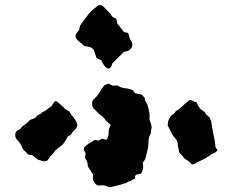

<svg xmlns="http://www.w3.org/2000/svg" viewBox="-20 -680 929 767"><path d="M505 -514Q515 -497 499 -482Q497 -480 493 -477Q490 -476 485.5 -475Q481 -474 475 -473L429 -427Q428 -423 426.5 -419.5Q425 -416 424 -414Q420 -406 411 -406Q401 -411 395.5 -419.5Q390 -428 385 -439Q379 -442 374.5 -444Q370 -446 366 -448Q363 -457 360 -465Q357 -473 354 -482Q347 -490 337.5 -492.5Q328 -495 317 -496Q308 -506 296.5 -513.5Q285 -521 281 -536Q283 -545 288 -550Q290 -552 291.5 -555Q293 -558 296 -560Q297 -565 298 -569.5Q299 -574 300 -578Q323 -610 333.5 -623Q344 -636 352 -642Q360 -648 373 -659Q387 -662 396 -651Q404 -642 413 -633.5Q422 -625 428 -614Q433 -611 437 -608.5Q441 -606 444 -605Q447 -600 446.5 -595Q446 -590 450 -584Q452 -582 455 -578.5Q458 -575 461 -570Q465 -566 468 -561.5Q471 -557 475 -552Q478 -552 484 -550Q486 -550 487.5 -549.5Q489 -549 490 -549Q491 -547 492.5 -546Q494 -545 494 -544Q497 -526 505 -514ZM585 -177Q587 -170 584.5 -164Q582 -158 583 -151Q583 -147 581 -145Q576 -136 574.5 -127Q573 -118 573 -107Q573 -94 569 -79.5Q565 -65 562 -51Q561 -45 557.5 -40Q554 -35 550 -30Q551 -25 551.5 -21Q552 -17 552 -13Q552 -7 550 -1Q548 5 545 12Q540 16 533 16Q526 16 521 21Q520 23 520 26.5Q520 30 519 33Q517 34 515 35.5Q513 37 511 38Q505 42 497.5 44Q490 46 484 51Q482 52 478.5 52.5Q475 53 473 54Q462 58 451 60.5Q440 63 429 66Q419 69 411 66Q402 61 393.5 60.5Q385 60 375 61Q371 61 369 60Q362 57 359 51.5Q356 46 351 40V29Q351 23 352 18Q347 10 342 2Q337 -6 331 -15Q330 -29 328.5 -33Q327 -37 320 -49Q321 -54 321 -58Q321 -62 322 -67Q321 -70 318.5 -74.5Q316 -79 314 -84Q315 -86 315.5 -88.5Q316 -91 317 -92Q325 -100 334 -106Q343 -112 359 -121Q362 -120 365.5 -120Q369 -120 373 -118Q380 -123 390 -126Q393 -125 396.5 -124Q400 -123 404 -121Q406 -123 407.5 -124.5Q409 -126 409 -128Q411 -132 412 -136Q413 -140 414 -144Q414 -149 414 -153.5Q414 -158 415 -163Q416 -168 418.5 -172.5Q421 -177 422 -181Q421 -183 419 -184.5Q417 -186 415 -187Q412 -191 408 -194Q404 -197 401 -201Q394 -213 378 -223Q366 -234 355 -246Q348 -254 348 -266Q348 -278 355 -284Q369 -296 377.5 -311Q386 -326 397 -339Q402 -341 405.5 -343Q409 -345 413 -346Q418 -344 421.5 -342Q425 -340 429 -338Q433 -338 437.5 -338Q442 -338 448 -339Q456 -334 465.5 -330.5Q475 -327 486 -327Q491 -326 496.5 -324.5Q502 -323 508 -321Q512 -317 514.5 -314Q517 -311 521 -307Q527 -306 533.5 -305Q540 -304 546 -302Q549 -300 551 -297.5Q553 -295 555 -292Q558 -291 558 -288Q559 -278 564.5 -270Q570 -262 572 -251Q574 -241 576.5 -229.5Q579 -218 577 -207Q577 -202 580 -194Q582 -190 583 -185.5Q584 -181 585 -177ZM849 -81Q847 -78 845.5 -76Q844 -74 842 -72Q826 -65 812 -55Q798 -45 781 -38Q774 -35 768 -31.5Q762 -28 756 -25Q748 -21 744 -26Q738 -33 731 -37.5Q724 -42 716 -48Q712 -53 707.5 -58.5Q703 -64 698 -68Q694 -73 694.5 -78Q695 -83 693 -87Q692 -92 691 -95.5Q690 -99 690 -103Q690 -112 686 -119Q682 -126 677 -131Q673 -136 670 -140Q667 -144 665 -150Q661 -158 657 -165Q653 -172 650 -179Q651 -193 652.5 -198Q654 -203 662 -216Q664 -218 665 -219.5Q666 -221 667 -221Q675 -224 679.5 -231.5Q684 -239 691 -241Q697 -245 702.5 -250.5Q708 -256 713 -260Q719 -265 725 -270.5Q731 -276 738 -281Q745 -281 751 -276.5Q757 -272 764 -273Q766 -269 767 -267Q768 -265 769 -263Q777 -245 791 -237Q799 -233 800 -228Q803 -223 808 -219Q813 -215 818 -210Q820 -203 823 -197.5Q826 -192 825 -185Q828 -169 830.5 -154Q833 -139 837 -122Q838 -118 838.5 -114.5Q839 -111 839 -107Q841 -103 840 -98.5Q839 -94 842 -91Q843 -88 845 -85.5Q847 -83 849 -81ZM289 -182Q288 -169 278 -161Q274 -157 271 -154Q268 -151 266 -146Q264 -141 259.5 -139Q255 -137 251 -135Q249 -131 246.5 -127Q244 -123 241 -118Q239 -114 236.5 -110.5Q234 -107 231 -103Q220 -95 209.5 -86.5Q199 -78 192 -66Q179 -55 171 -41Q166 -34 154 -36Q148 -37 142 -39Q136 -41 130 -43L109 -60Q105 -61 100.5 -61.5Q96 -62 91 -63Q89 -65 89 -66Q85 -72 78 -77.5Q71 -83 69 -91Q63 -108 48 -122Q40 -130 41 -143Q42 -156 52 -160Q60 -163 65 -170Q70 -177 77 -181Q83 -184 88 -189Q93 -194 99 -200Q101 -201 105 -203Q109 -205 113 -206Q116 -207 119.5 -208.5Q123 -210 125 -214Q130 -220 137 -222.5Q144 -225 148 -231Q153 -234 158.5 -236.5Q164 -239 168 -243Q173 -246 177 -249.5Q181 -253 186 -256Q187 -258 189 -261Q191 -264 192 -267Q198 -273 200 -276Q206 -276 207 -275Q215 -268 223 -261.5Q231 -255 238 -247Q240 -245 243.5 -242.5Q247 -240 251 -238Q256 -236 258.5 -232.5Q261 -229 263 -224Q267 -220 270.5 -215.5Q274 -211 277 -206Q279 -204 281 -201Q283 -198 284 -195Q286 -192 287 -188Q288 -184 289 -182Z"/></svg>

Font: Darumadrop One
Style: Regular
Weight: 400
Version: Version 1.000